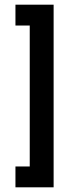

<svg xmlns="http://www.w3.org/2000/svg" viewBox="-20 -760 332 820"><path d="M46 40V-49H107V-651H46V-740H209V40Z"/></svg>

Font: Oxford Sans SemiBold
Style: Regular
Weight: 600
Designer: Matt McInerney, Pablo Impallari, Rodrigo Fuenzalida
Foundry: Matt McInerney, Pablo Impallari, Rodrigo Fuenzalida
Version: Version 3.000g; ttfautohint (v1.5) -l 8 -r 28 -G 28 -x 14 -D